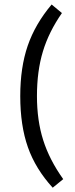

<svg xmlns="http://www.w3.org/2000/svg" viewBox="-20 -706 342 875"><path d="M72.3 -268.1Q72.3 -398.4 106.2 -497.3Q140.1 -596.2 215.3 -685.5L262.2 -646.5Q202.6 -561 175.5 -471.4Q148.4 -381.8 148.4 -268.1Q148.4 -157.2 176.8 -67.6Q205.1 22 268.1 110.4L220.2 149.4Q142.1 64 107.2 -34.9Q72.3 -133.8 72.3 -268.1Z"/></svg>

Font: Selawik
Style: Regular
Weight: 400
Designer: Aaron Bell
Foundry: Microsoft Corporation
Version: Version 1.01